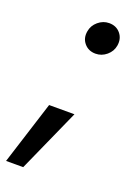

<svg xmlns="http://www.w3.org/2000/svg" viewBox="-171 -575 579 813"><g transform="rotate(20 119.0 -169.0)"><path d="M-35.2 180.2 55.2 -104.5H169.4L42 180.2ZM165 -376Q132.8 -376 113.8 -398.7Q94.7 -421.4 100.6 -453.6Q105 -480.5 127 -499Q148.9 -517.6 176.3 -517.6Q208.5 -517.6 227.3 -494.9Q246.1 -472.2 240.7 -439.9Q236.3 -413.1 214.4 -394.5Q192.4 -376 165 -376Z"/></g></svg>

Font: Inter Tight Medium
Style: Italic
Weight: 500
Italic angle: -9.39999°
Designer: Rasmus Andersson
Foundry: rsms
Version: Version 3.004